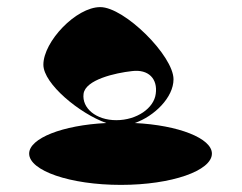

<svg xmlns="http://www.w3.org/2000/svg" viewBox="-20 -714 682 540"><path d="M62 -282C62 -234 177 -194 320 -194C463 -194 576 -234 576 -282C576 -325 482 -362 359 -368C414 -387 468 -440 468 -491C468 -557 330 -694 262 -694C194 -694 102 -597 102 -532C102 -478 205 -394 279 -368C156 -362 62 -325 62 -282ZM215 -450C220 -490 305 -509 351 -514C398 -520 424 -492 418 -450C413 -410 365 -376 307 -376C250 -376 210 -410 215 -450Z"/></svg>

Font: Ampere
Style: SC
Weight: 400
Version: Version 1